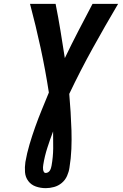

<svg xmlns="http://www.w3.org/2000/svg" viewBox="-20 -755 640 998"><path d="M218 223Q191 223 166.5 214.5Q142 206 127 186Q112 166 110 140Q108 114 112 87Q120 41 133.5 -4.5Q147 -50 163 -95Q179 -140 197.5 -185Q216 -230 234 -274Q216 -391 191 -506.5Q166 -622 136 -735H269Q283 -665 294.5 -594.5Q306 -524 317 -453Q351 -524 387.5 -594.5Q424 -665 461 -735H594Q526 -620 461.5 -503.5Q397 -387 340 -267Q344 -220 347 -172.5Q350 -125 351.5 -77Q353 -29 351 19.5Q349 68 341 117Q338 138 328.5 159.5Q319 181 301 196Q283 211 261 217Q239 223 218 223ZM218 144Q224 144 230 140.5Q236 137 239.5 131Q243 125 245 118.5Q247 112 248 106Q256 61 256.5 16.5Q257 -28 256 -72Q240 -30 226 13.5Q212 57 205 101Q204 108 203.5 114.5Q203 121 204 127Q205 133 208 138.5Q211 144 218 144Z"/></svg>

Font: Iosevka Aile Extrabold Oblique
Style: Regular
Weight: 800
Italic angle: -9°
Designer: Belleve Invis
Foundry: Belleve Invis
Version: Version 31.1.0; ttfautohint (v1.8.4)